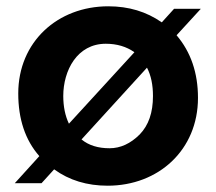

<svg xmlns="http://www.w3.org/2000/svg" viewBox="-20 -582 685 610"><path d="M199 -189C187 -214 181 -244 181 -277C181 -358 225 -443 316 -443C351 -443 382 -434 407 -416ZM447 -367C460 -342 466 -312 466 -277C466 -224 452 -184 424 -155C395 -126 363 -111 328 -111C292 -111 262 -120 239 -139ZM494 -511C445 -545 389 -562 324 -562C163 -562 38 -449 38 -285C38 -204 60 -137 105 -86L27 0H112L152 -44C200 -9 257 8 322 8C484 8 609 -106 609 -271C609 -351 586 -417 541 -470L618 -554H533Z"/></svg>

Font: Matrixport Bold
Style: Regular
Weight: 600
Designer: Ninad Kale (Devanagari), Jonny Pinhorn (Latin)
Foundry: Indian Type Foundry
Version: Version 2.000;PS 1.0;hotconv 1.0.79;makeotf.lib2.5.61930; tt